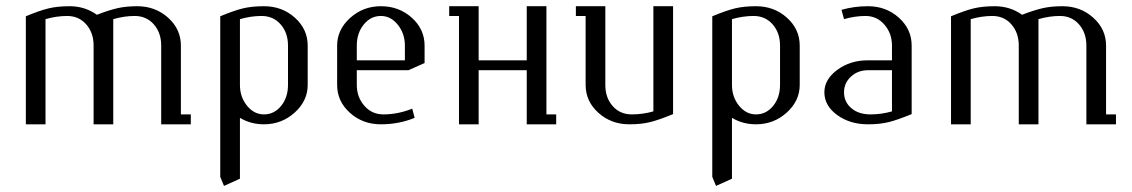

<svg xmlns="http://www.w3.org/2000/svg" viewBox="-20 -404 3679 624"><path d="M64 0V-351.1Q108.4 -369.6 137.5 -376.7Q166.5 -383.8 206.1 -383.8Q255.9 -383.8 294.9 -356Q334 -371.1 361.8 -377.4Q389.6 -383.8 425.8 -383.8Q484.9 -383.8 526.4 -346.4Q567.9 -309.1 567.9 -255.9V-32.2H600.1V0H503.9V-255.9Q503.9 -297.4 480 -324.7Q456.1 -352.1 418 -352.1Q383.8 -352.1 348.1 -341.8V0H284.2V-255.9Q284.2 -297.4 260.3 -324.7Q236.3 -352.1 198.2 -352.1Q164.1 -352.1 127.9 -341.8V0Z M695.8 170.9V-351.1Q740.2 -369.6 769.3 -376.7Q798.3 -383.8 837.9 -383.8Q897 -383.8 938.5 -346.4Q980 -309.1 980 -255.9V-127.9Q980 -76.2 937.7 -38.1Q895.5 0 837.9 0Q794.9 0 759.8 -21V176.8L708 200.2ZM759.8 -127.9Q759.8 -88.9 782.7 -60.5Q805.7 -32.2 837.9 -32.2Q871.1 -32.2 893.6 -59.8Q916 -87.4 916 -127.9V-255.9Q916 -297.4 892.1 -324.7Q868.2 -352.1 830.1 -352.1Q795.9 -352.1 759.8 -341.8Z M1075.7 -127.9V-255.9Q1075.7 -307.6 1117.9 -345.7Q1160.2 -383.8 1217.8 -383.8Q1276.9 -383.8 1318.4 -346.4Q1359.9 -309.1 1359.9 -255.9V-199.2L1307.6 -175.8H1139.6V-127.9Q1139.6 -88.4 1164.1 -60.3Q1188.5 -32.2 1226.1 -32.2Q1272.9 -32.2 1319.8 -50.8L1327.6 -21Q1276.4 0 1217.8 0Q1158.7 0 1117.2 -37.4Q1075.7 -74.7 1075.7 -127.9ZM1139.6 -208H1295.9V-255.9Q1295.9 -294.9 1272.9 -323.5Q1250 -352.1 1217.8 -352.1Q1184.6 -352.1 1162.1 -324.2Q1139.6 -296.4 1139.6 -255.9Z M1439.9 -352.1V-383.8H1535.6V-208H1691.9V-383.8H1755.9V-32.2H1787.6V0H1691.9V-175.8H1535.6V0H1471.7V-352.1Z M1851.6 -352.1V-383.8H1947.3V-127.9Q1947.3 -86.4 1971.2 -59.3Q1995.1 -32.2 2033.2 -32.2Q2069.3 -32.2 2103.5 -42V-383.8H2167.5V-33.2Q2122.6 -14.6 2093.5 -7.3Q2064.5 0 2025.4 0Q1966.3 0 1924.8 -37.4Q1883.3 -74.7 1883.3 -127.9V-352.1Z M2294.9 170.9V-351.1Q2339.4 -369.6 2368.4 -376.7Q2397.5 -383.8 2437 -383.8Q2496.1 -383.8 2537.6 -346.4Q2579.1 -309.1 2579.1 -255.9V-127.9Q2579.1 -76.2 2536.9 -38.1Q2494.6 0 2437 0Q2394 0 2358.9 -21V176.8L2307.1 200.2ZM2358.9 -127.9Q2358.9 -88.9 2381.8 -60.5Q2404.8 -32.2 2437 -32.2Q2470.2 -32.2 2492.7 -59.8Q2515.1 -87.4 2515.1 -127.9V-255.9Q2515.1 -297.4 2491.2 -324.7Q2467.3 -352.1 2429.2 -352.1Q2395 -352.1 2358.9 -341.8Z M2659.2 -104Q2659.2 -146 2701.2 -177Q2743.2 -208 2800.8 -208H2878.9V-255.9Q2878.9 -295.4 2854.5 -323.7Q2830.1 -352.1 2793 -352.1Q2758.8 -352.1 2723.1 -341.8L2714.8 -372.1Q2756.3 -383.8 2800.8 -383.8Q2859.9 -383.8 2901.4 -346.4Q2942.9 -309.1 2942.9 -255.9V-33.2Q2897.9 -14.6 2868.9 -7.3Q2839.8 0 2800.8 0Q2742.2 0 2700.7 -30.3Q2659.2 -60.5 2659.2 -104ZM2723.1 -104Q2723.1 -72.8 2746.8 -52.5Q2770.5 -32.2 2809.1 -32.2Q2844.7 -32.2 2878.9 -42V-175.8H2800.8Q2768.1 -175.8 2745.6 -155Q2723.1 -134.3 2723.1 -104Z M3070.8 0V-351.1Q3115.2 -369.6 3144.3 -376.7Q3173.3 -383.8 3212.9 -383.8Q3262.7 -383.8 3301.8 -356Q3340.8 -371.1 3368.7 -377.4Q3396.5 -383.8 3432.6 -383.8Q3491.7 -383.8 3533.2 -346.4Q3574.7 -309.1 3574.7 -255.9V-32.2H3606.9V0H3510.7V-255.9Q3510.7 -297.4 3486.8 -324.7Q3462.9 -352.1 3424.8 -352.1Q3390.6 -352.1 3355 -341.8V0H3291V-255.9Q3291 -297.4 3267.1 -324.7Q3243.2 -352.1 3205.1 -352.1Q3170.9 -352.1 3134.8 -341.8V0Z"/></svg>

Font: Gawaa
Style: Regular
Weight: 400
Designer: T. Christopher White
Version: Version 1.0